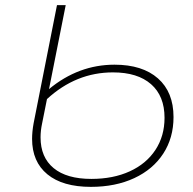

<svg xmlns="http://www.w3.org/2000/svg" viewBox="-20 -720 751 748"><path d="M656 -264Q656 -183 616 -121.5Q576 -60 503 -26Q430 8 334 8Q224 8 164.5 -41Q105 -90 105 -179Q105 -207 111 -240L202 -700H236L171 -373Q286 -468 426 -468Q535 -468 595.5 -414.5Q656 -361 656 -264ZM621 -261Q621 -346 568.5 -392Q516 -438 420 -438Q276 -438 163 -334L144 -239Q138 -211 138 -185Q138 -107 189 -65Q240 -23 336 -23Q421 -23 485.5 -52.5Q550 -82 585.5 -136Q621 -190 621 -261Z"/></svg>

Font: Montserrat Alternates ExLight
Style: Italic
Weight: 275
Italic angle: -11.3°
Designer: Julieta Ulanovsky
Foundry: Julieta Ulanovsky
Version: Version 7.200